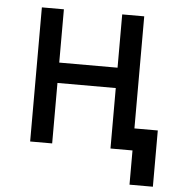

<svg xmlns="http://www.w3.org/2000/svg" viewBox="-50 -594 703 780"><g transform="rotate(5 301.0 -203.5)"><path d="M602.1 139.6V-89.8H506.8V-546.9H417V-329.6H179.2V-546.9H89.4V0H179.2V-246.6H417V0H506.8V139.6Z"/></g></svg>

Font: Hack Dev
Style: Regular
Weight: 400
Designer: Christopher Simpkins
Foundry: Christopher Simpkins
Version: Version 2.0315